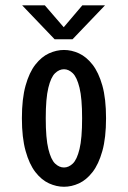

<svg xmlns="http://www.w3.org/2000/svg" viewBox="-20 -703 490 734"><path d="M224.6 11Q196 11 167.3 -2Q138.6 -15.1 115.3 -45.1Q92 -75.1 77.9 -125.8Q63.7 -176.4 63.7 -251Q63.7 -325.6 77.8 -375.9Q91.8 -426.1 115.2 -456Q138.6 -485.9 167.2 -499Q195.8 -512 224.6 -512Q253.4 -512 281.9 -499Q310.3 -485.9 333.7 -456Q357.1 -426.1 371.3 -375.9Q385.4 -325.6 385.4 -251Q385.4 -176.4 371.3 -125.8Q357.1 -75.1 333.7 -45.1Q310.3 -15.1 281.9 -2Q253.4 11 224.6 11ZM224.6 -62.7Q242.4 -62.7 258.2 -77.6Q274.1 -92.6 284 -133.2Q293.9 -173.8 293.9 -251Q293.9 -326.9 284 -367.4Q274.1 -407.9 258.2 -423.1Q242.4 -438.3 224.6 -438.3Q206.3 -438.3 190.5 -423.1Q174.6 -407.9 164.8 -367.4Q154.9 -326.9 154.9 -251Q154.9 -173.8 164.9 -133.2Q174.9 -92.6 190.7 -77.6Q206.5 -62.7 224.6 -62.7ZM381.4 -682.6 257.4 -553H188.7L64.7 -682.6H151.4L223.6 -598.9L294.7 -682.6Z"/></svg>

Font: League Mono Thin Condensed
Style: Regular
Weight: 100
Width: 1
Designer: Tyler Finck
Foundry: The League of Moveable Type / Tyler Finck
Version: Version 2.300;RELEASE